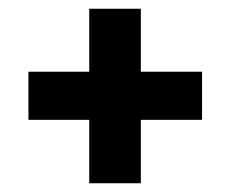

<svg xmlns="http://www.w3.org/2000/svg" viewBox="-20 -549 528 439"><path d="M442 -385V-275H302V-130H184V-275H45V-385H184V-529H302V-385Z"/></svg>

Font: Khand ExtraBold
Style: Regular
Weight: 800
Designer: Sanchit Sawaria and Jyotish Sonowal (Devanagari), Satya Rajpurohit (Latin)
Foundry: Indian Type Foundry
Version: Version 2.000;PS 1.0;hotconv 1.0.79;makeotf.lib2.5.61930